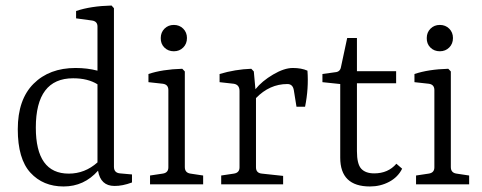

<svg xmlns="http://www.w3.org/2000/svg" viewBox="-20 -673 1761 701"><path d="M255.9 -424.8Q298.8 -424.8 335.9 -415V-576.2Q335.9 -595.2 315.9 -598.1L257.8 -606V-632.8Q311 -650.9 387.2 -652.8L396 -643.1V-64Q396 -42 418 -40L461.9 -36.1V-6.8Q426.8 6.3 397.9 5.9Q347.2 5.9 337.9 -49.8Q287.1 7.8 212.2 7.8Q137.2 7.8 91.1 -42.5Q44.9 -92.8 44.9 -201.2Q44.9 -309.6 102.5 -367.2Q160.2 -424.8 255.9 -424.8ZM231 -39.1Q290 -39.1 335.9 -80.1V-365.2Q300.8 -387.2 247.1 -387.2Q110.8 -387.2 110.8 -207Q110.8 -39.1 231 -39.1Z M662.6 -534.2Q662.6 -513.2 648.9 -499.5Q635.3 -485.8 614.7 -485.8Q593.8 -485.8 580.1 -499.5Q566.4 -513.2 566.9 -534.2Q566.9 -554.7 580.6 -568.4Q594.2 -582 614.7 -582Q635.3 -582 648.9 -568.4Q662.6 -554.7 662.6 -534.2ZM654.8 -63Q654.8 -42 675.8 -39.1L721.7 -32.2V0H527.8V-32.2L573.7 -39.1Q594.7 -42 594.7 -62V-344.2Q594.7 -364.3 574.7 -367.2L522 -373V-402.8Q572.8 -419.9 645.5 -421.9L654.8 -412.1Z M1102.5 -415Q1107.4 -350.1 1093.8 -283.2H1062.5L1052.7 -344.2Q1048.8 -366.2 1029.3 -366.2Q964.4 -366.2 914.6 -314.9V-62Q914.6 -41 936.5 -39.1L1013.7 -30.8V0H787.6V-32.2L833.5 -39.1Q854.5 -42 854.5 -62V-340.8Q854.5 -363.8 833.5 -367.2L781.7 -373V-402.8Q838.9 -419.9 897.5 -421.9L906.7 -412.1L912.6 -347.2Q936.5 -377 977.1 -400.9Q1017.6 -424.8 1049.1 -424.8Q1080.6 -424.8 1102.5 -415Z M1222.2 -97.2V-366.2L1157.2 -373V-402.8L1203.1 -409.2Q1222.2 -410.2 1225.1 -429.2L1247.6 -534.2H1283.2V-413.1H1426.3V-369.1H1283.2V-121.1Q1283.2 -74.2 1298.8 -57.1Q1314.5 -40 1346.2 -40Q1397 -40 1427.2 -75.2L1448.2 -57.1Q1433.1 -26.4 1401.1 -9.3Q1369.1 7.8 1330.6 7.8Q1222.2 7.8 1222.2 -97.2Z M1633.8 -534.2Q1633.8 -513.2 1620.1 -499.5Q1606.4 -485.8 1585.9 -485.8Q1564.9 -485.8 1551.3 -499.5Q1537.6 -513.2 1538.1 -534.2Q1538.1 -554.7 1551.8 -568.4Q1565.4 -582 1585.9 -582Q1606.4 -582 1620.1 -568.4Q1633.8 -554.7 1633.8 -534.2ZM1626 -63Q1626 -42 1647 -39.1L1692.9 -32.2V0H1499V-32.2L1544.9 -39.1Q1565.9 -42 1565.9 -62V-344.2Q1565.9 -364.3 1545.9 -367.2L1493.2 -373V-402.8Q1543.9 -419.9 1616.7 -421.9L1626 -412.1Z"/></svg>

Font: Yrsa-Light
Style: Regular
Weight: 300
Designer: Anna Giedrys (Yrsa+Rasa design), David Brezina (Yrsa art-direction, Rasa art-direction, design)
Foundry: Rosetta Type Foundry
Version: Version 1.001;PS 1.1;hotconv 1.0.88;makeotf.lib2.5.647800